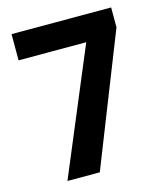

<svg xmlns="http://www.w3.org/2000/svg" viewBox="-108 -796 751 877"><g transform="rotate(-15 267.5 -357.0)"><path d="M102 0 349 -590H29V-714H500V-620L255 0Z"/></g></svg>

Font: Noto Sans SemiCondensed
Style: Regular
Weight: 400
Width: 4
Version: Version 2.013